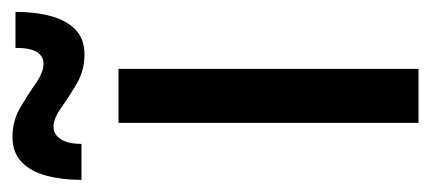

<svg xmlns="http://www.w3.org/2000/svg" viewBox="-242 -498 717 320"><g transform="rotate(-90 117.0 -338.5)"><path d="M161.7 0H71.7V-500H161.7ZM36.7 -561.7H-23.3Q-23.3 -594.2 -16.2 -620.4Q-9.2 -646.7 6.7 -661.7Q22.5 -676.7 48.3 -676.7Q75 -676.7 97.1 -663.8Q119.2 -650.8 137.5 -637.9Q155.8 -625 170.8 -625Q182.5 -625 189.6 -635.8Q196.7 -646.7 196.7 -671.7H256.7Q256.7 -638.3 249.6 -612.5Q242.5 -586.7 227.1 -571.7Q211.7 -556.7 185.8 -556.7Q159.2 -556.7 137.1 -569.6Q115 -582.5 97.1 -595.4Q79.2 -608.3 65 -608.3Q52.5 -608.3 44.6 -596.2Q36.7 -584.2 36.7 -561.7Z"/></g></svg>

Font: Familjen Grotesk Variable
Style: Regular
Weight: 400
Designer: Anders Wikstroem, Jonas Baeckman, Matilda Gysing, Kristian Moeller
Foundry: Familjen STHLM AB
Version: Version 2.000